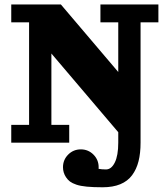

<svg xmlns="http://www.w3.org/2000/svg" viewBox="-20 -625 738 841"><path d="M29.3 -605.5H246.6L498 -309.6V-527.3H419.9V-605.5H673.8V-527.3H595.7V0Q595.7 46.1 586.8 81.3Q577.9 116.5 558.6 142.5Q539.3 168.5 507 181.9Q474.6 195.3 429.7 195.3Q388.7 195.3 360.5 192.6Q332.3 189.9 314.5 183.8Q296.6 177.7 286.6 170.2Q276.6 162.6 269 151.1Q255.9 131.3 255.9 107.4Q255.9 75 278.7 52.1Q301.5 29.3 334 29.3Q366.5 29.3 389.3 52.1Q412.1 75 412.1 107.4Q412.1 111.1 411.9 114.5Q425 117.2 444.3 117.2Q467.8 117.2 482.9 86.7Q498 56.2 498 0V-45.9L205.1 -390.6V-78.1H283.2V0H29.3V-78.1H107.4V-527.3H29.3Z"/></svg>

Font: Orelega One
Style: Regular
Weight: 400
Version: Version 1.1 ; ttfautohint (v1.8.3)